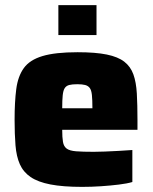

<svg xmlns="http://www.w3.org/2000/svg" viewBox="-20 -722 598 750"><path d="M301 8Q226 8 177 -1.5Q128 -11 99.5 -30.5Q71 -50 57.5 -80.5Q44 -111 40.5 -154.5Q37 -198 37 -254Q37 -324 43.5 -374Q50 -424 73 -456Q96 -488 146 -503Q196 -518 283 -518Q353 -518 397 -509Q441 -500 465.5 -481Q490 -462 501 -431.5Q512 -401 514.5 -356.5Q517 -312 517 -254V-215H223Q223 -185 226 -167.5Q229 -150 240.5 -141.5Q252 -133 277.5 -131Q303 -129 346 -129Q365 -129 389.5 -130Q414 -131 442.5 -132.5Q471 -134 497 -136V-11Q477 -5 444.5 -1Q412 3 375 5.5Q338 8 301 8ZM341 -283V-299Q341 -332 339 -351Q337 -370 330.5 -378.5Q324 -387 312.5 -390Q301 -393 282 -393Q262 -393 250.5 -390Q239 -387 233 -378Q227 -369 225 -350Q223 -331 223 -299H358ZM208 -585V-702H357V-585Z"/></svg>

Font: Saira Thin ExtraBold
Style: Regular
Weight: 800
Version: Version 1.101